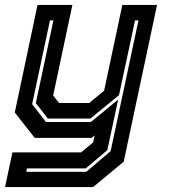

<svg xmlns="http://www.w3.org/2000/svg" viewBox="-40 -560 685 780"><path d="M101 0 20 -103 112.5 -540H254L176 -172L200 -141.5H322.5L383 -191.5L457 -540H598L462.5 97L338 200H-19.5L10.5 59H289.5L338.5 18.5L344.5 -10L332.5 0ZM66.5 138H310.5L409.5 54L522.5 -477H508.5L443.5 -173.5L327.5 -78.5H154.5L105.5 -141L177 -477H163L90.5 -137L146.5 -64.5H329.5L440 -155.5L396 50L308.5 124H69.5Z"/></svg>

Font: Tourney Thin
Style: Bold Italic
Weight: 700
Italic angle: -12°
Version: Version 1.015